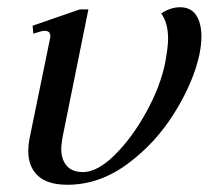

<svg xmlns="http://www.w3.org/2000/svg" viewBox="-20 -500 576 530"><path d="M58 -83Q58 -99 61 -115L118 -393Q119 -396 119 -400Q119 -415 103 -415Q98 -415 88 -412Q78 -409 72 -407L70 -429L200 -474H224L153 -123Q149 -99 149 -90Q149 -60 164 -42.5Q179 -25 209 -25Q249 -25 297 -72.5Q345 -120 384 -191Q423 -262 436 -327Q444 -370 444 -394Q444 -436 425 -463Q451 -480 477 -480Q507 -480 521.5 -458Q536 -436 536 -399Q536 -379 531 -352Q515 -275 462.5 -190Q410 -105 332 -47.5Q254 10 166 10Q111 10 84.5 -15Q58 -40 58 -83Z"/></svg>

Font: Taviraj
Style: Italic
Weight: 400
Italic angle: -12°
Designer: Katatrad Team
Foundry: CadsonDemak
Version: Version 1.001